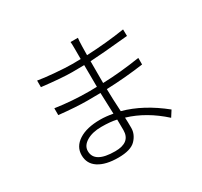

<svg xmlns="http://www.w3.org/2000/svg" viewBox="-164 -1005 1328 1260"><g transform="rotate(-30 500.0 -375.0)"><path d="M186.5 -623V-672.9Q230.5 -665 311.5 -658.2Q392.6 -651.4 441.4 -651.4Q490.2 -651.4 504.9 -652.3V-727.5Q504.9 -772.5 502.9 -782.2H558.6Q555.7 -761.7 554.7 -718.8L553.7 -653.3Q706.1 -660.2 842.8 -681.6L843.8 -631.8Q635.7 -611.3 553.7 -607.4V-442.4Q685.5 -446.3 835.9 -469.7V-419.9Q696.3 -400.4 554.7 -395.5Q555.7 -323.2 561.5 -224.6Q710 -184.6 855.5 -67.4L826.2 -21.5Q703.1 -132.8 564.5 -173.8Q566.4 -142.6 566.4 -94.7Q566.4 -46.9 528.8 -7.3Q491.2 32.2 396.5 32.2Q301.8 32.2 248 -2.4Q194.3 -37.1 194.3 -102.1Q194.3 -167 253.9 -205.6Q313.5 -244.1 416 -244.1Q460 -244.1 511.7 -234.4L505.9 -394.5Q489.3 -393.6 406.2 -393.6Q323.2 -393.6 193.4 -407.2V-459Q318.4 -440.4 448.2 -440.4Q488.3 -440.4 505.9 -441.4L504.9 -606.4Q490.2 -605.5 413.6 -605.5Q336.9 -605.5 186.5 -623ZM243.2 -105.5Q243.2 -14.6 399.4 -14.6Q514.6 -14.6 514.6 -108.4L513.7 -188.5Q467.8 -199.2 399.4 -199.2Q331.1 -199.2 287.1 -172.9Q243.2 -146.5 243.2 -105.5Z"/></g></svg>

Font: GenEi Gothic M Light
Style: Regular
Weight: 300
Designer: o_tamon (Modified); [Source Han Sans]
Ryoko NISHIZUKA  (kana & ideographs); Paul D. Hunt (Latin, Greek & Cyrillic); Wenl
Version: Version 1.1a;Original Version 1.004